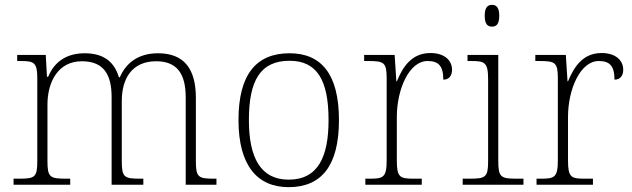

<svg xmlns="http://www.w3.org/2000/svg" viewBox="-20 -763 2609 793"><path d="M36 0H270V-25H254C187 -25 176 -30 176 -97V-331C176 -426 221 -510 318 -510C408 -510 441 -456 441 -361V0H572V-25H560C493 -25 483 -30 483 -98V-346C483 -437 524 -510 625 -510C713 -510 747 -456 747 -361V0H874V-25H866C799 -25 789 -30 789 -98V-359C789 -480 739 -543 633 -543C550 -543 500 -502 475 -444H471C454 -501 415 -543 330 -543C262 -543 207 -514 179 -446H174L169 -536H51V-511H65C121 -511 134 -505 134 -439V-98C134 -30 124 -25 57 -25H36Z M1172 10C1308 10 1380 -79 1380 -267C1380 -458 1306 -543 1176 -543C1037 -543 965 -454 965 -267C965 -79 1043 10 1172 10ZM1172 -21C1057 -21 1008 -111 1008 -267C1008 -430 1055 -512 1176 -512C1288 -512 1337 -434 1337 -267C1337 -116 1294 -21 1172 -21Z M1489 0H1722V-25H1689C1632 -25 1619 -30 1619 -100V-280C1619 -393 1669 -511 1746 -511C1790 -511 1811 -492 1811 -434C1836 -434 1847 -452 1847 -475C1847 -515 1814 -544 1758 -544C1679 -544 1643 -485 1619 -427H1617L1610 -536H1484V-511H1499C1566 -511 1577 -506 1577 -439V-101C1577 -30 1563 -25 1507 -25H1489Z M2012 -653C2030 -653 2042 -663 2042 -698C2042 -732 2030 -743 2012 -743C1994 -743 1982 -732 1982 -698C1982 -663 1994 -653 2012 -653ZM1891 0H2142V-25H2116C2049 -25 2038 -30 2038 -98V-536H1911V-511H1926C1982 -511 1996 -506 1996 -435V-97C1996 -30 1985 -25 1918 -25H1891Z M2196 0H2429V-25H2396C2339 -25 2326 -30 2326 -100V-280C2326 -393 2376 -511 2453 -511C2497 -511 2518 -492 2518 -434C2543 -434 2554 -452 2554 -475C2554 -515 2521 -544 2465 -544C2386 -544 2350 -485 2326 -427H2324L2317 -536H2191V-511H2206C2273 -511 2284 -506 2284 -439V-101C2284 -30 2270 -25 2214 -25H2196Z"/></svg>

Font: Noto Serif Telugu ExtraLight
Style: Regular
Weight: 200
Designer: Jelle Bosma - Monotype Design Team
Foundry: Monotype Imaging Inc.
Version: Version 2.005